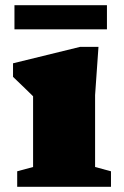

<svg xmlns="http://www.w3.org/2000/svg" viewBox="-20 -717 476 737"><path d="M358 -537 345 -352V-76L406 -59.5V0H46V-59.5L107 -76V-347.5Q99 -355.5 76 -377.8Q53 -400 30 -422V-474L287 -537ZM35.5 -604.5V-697H390.5V-604.5Z"/></svg>

Font: Newsreader 6pt ExtraBold
Style: Regular
Weight: 800
Designer: Hugues Gentile
Foundry: Production Type
Version: Version 1.003; ttfautohint (v1.8.3)